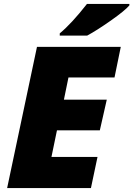

<svg xmlns="http://www.w3.org/2000/svg" viewBox="-20 -951 674 971"><path d="M439.9 0H16.1L167 -713.9H590.8L559.1 -559.1H326.2L303.2 -446.8H520L484.9 -292H268.1L240.2 -157.2H473.1ZM282.2 -782.2Q342.3 -832 419.9 -931.2H634.3V-923.8Q612.3 -897.5 540.8 -847.2Q469.2 -796.9 420.9 -771H282.2Z"/></svg>

Font: Open Sans Extrabold
Style: Italic
Weight: 800
Italic angle: -12°
Foundry: Ascender Corporation
Version: Version 1.10